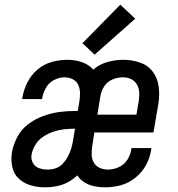

<svg xmlns="http://www.w3.org/2000/svg" viewBox="-20 -794 760 822"><path d="M172 8Q196 8 221 3.5Q246 -1 269 -13Q292 -25 311 -43Q311 -43 311 -43Q311 -43 311 -43Q323 -25 342 -13Q361 -1 384 3.5Q407 8 430 8Q464 8 497.5 -1Q531 -10 559.5 -33Q588 -56 605 -87Q622 -118 627 -152Q628 -156 628 -160H543Q543 -158 542 -155Q539 -132 525.5 -110.5Q512 -89 489 -78.5Q466 -68 443 -68Q424 -68 407.5 -75Q391 -82 382 -97.5Q373 -113 372.5 -131.5Q372 -150 375 -169L384 -227H637L658 -349Q664 -386 659.5 -422.5Q655 -459 634 -487Q613 -515 578.5 -526.5Q544 -538 507 -538Q507 -538 507 -538Q507 -538 507 -538Q474 -538 440 -528.5Q406 -519 379 -496Q360 -518 330.5 -528Q301 -538 269 -538Q236 -538 202.5 -529Q169 -520 141.5 -497Q114 -474 98 -442.5Q82 -411 76 -378Q75 -374 75 -370H160L161 -375Q165 -397 177 -418.5Q189 -440 211.5 -451.5Q234 -463 256 -463Q275 -463 291 -455Q307 -447 314.5 -431.5Q322 -416 322.5 -398Q323 -380 320 -361L313 -319H303Q268 -319 234 -314.5Q200 -310 165.5 -297.5Q131 -285 101 -262.5Q71 -240 54 -207.5Q37 -175 31 -141Q26 -110 32.5 -79.5Q39 -49 60.5 -29Q82 -9 111.5 -0.5Q141 8 172 8ZM397 -303 410 -384Q414 -406 427 -425.5Q440 -445 462 -454Q484 -463 506 -463Q525 -463 541 -455.5Q557 -448 566 -432.5Q575 -417 576 -398.5Q577 -380 574 -361L564 -303ZM184 -68Q165 -68 147.5 -74Q130 -80 121 -96Q112 -112 115 -131Q119 -154 132 -175Q145 -196 166 -209.5Q187 -223 209.5 -230.5Q232 -238 255 -240.5Q278 -243 301 -243L293 -194Q290 -176 285 -159Q280 -142 271.5 -125.5Q263 -109 250 -94.5Q237 -80 219.5 -74Q202 -68 184 -68ZM385 -560 559 -714 495 -774 333 -609Z"/></svg>

Font: Iosevka Sparkle Oblique
Style: Regular
Weight: 400
Italic angle: -9°
Designer: Belleve Invis
Foundry: Belleve Invis
Version: Version 4.5.0; ttfautohint (v1.8.3)